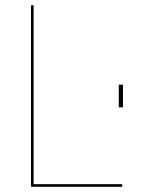

<svg xmlns="http://www.w3.org/2000/svg" viewBox="-20 -717 569 737"><path d="M99 -697H109V-10H449V0H99ZM436 -392H452V-305H436Z"/></svg>

Font: HK Grotesk Thin
Style: Regular
Weight: 100
Designer: Alfredo Marco Pradil
Foundry: Hanken Design Co.
Version: Version 3.001